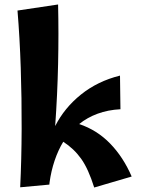

<svg xmlns="http://www.w3.org/2000/svg" viewBox="-20 -828 632 856"><path d="M200 -5 70 7Q76 -117 76.5 -253.5Q77 -390 72.5 -525.5Q68 -661 58 -781L239 -808Q242 -679 239 -542.5Q236 -406 226 -266Q267 -347 341 -406.5Q415 -466 515 -491L517 -341Q461 -338 415 -321Q369 -304 333 -275Q413 -248 471.5 -187.5Q530 -127 567 -41L400 8Q374 -75 342 -120Q310 -165 262 -196Q239 -158 223.5 -112Q208 -66 201 -15Q200 -10 200 -5Z"/></svg>

Font: Marhey SemiBold
Style: Regular
Weight: 600
Designer: Nur Syamsi & Bustanul Arifin
Foundry: Namelatype
Version: Version 1.000; ttfautohint (v1.8.4.7-5d5b)